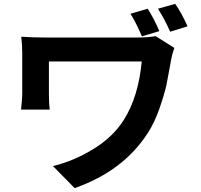

<svg xmlns="http://www.w3.org/2000/svg" viewBox="-20 -887 1040 993"><path d="M785 -700 882 -639Q870 -608 864 -572Q850 -493 841.5 -451Q833 -409 807 -332.5Q781 -256 745 -200Q619 -3 366 86L254 -28Q364 -55 465 -117.5Q566 -180 621 -268Q696 -387 713 -569H233V-402Q233 -351 237 -320H89Q95 -380 95 -402V-613Q95 -652 90 -697Q152 -693 212 -693H690Q747 -693 785 -700ZM797 -842 886 -867Q917 -824 950 -751L860 -723Q834 -783 797 -842ZM655 -816 744 -842Q779 -786 804 -726L714 -699Q685 -767 655 -816Z"/></svg>

Font: Noto Sans Korean Bold
Style: Bold
Weight: 700
Designer: Ryoko NISHIZUKA  (kana & ideographs); Paul D. Hunt (Latin, Greek & Cyrillic); Wenlong ZHANG  (bopomofo); Sandoll Communi
Foundry: Adobe Systems Incorporated
Version: Version 1.000;PS 1;hotconv 1.0.78;makeotf.lib2.5.61930